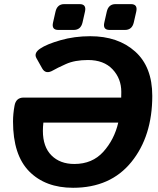

<svg xmlns="http://www.w3.org/2000/svg" viewBox="-20 -892 764 929"><path d="M262.2 -747.1Q228 -747.1 236.8 -783.7L248.5 -835.4Q256.8 -872.1 291 -872.1H365.2Q399.4 -872.1 391.1 -835.4L379.4 -783.7Q371.1 -747.1 336.4 -747.1ZM510.3 -747.1Q476.1 -747.1 484.9 -783.7L496.6 -835.4Q504.9 -872.1 539.1 -872.1H613.3Q647.5 -872.1 639.2 -835.4L627.4 -783.7Q619.1 -747.1 584.5 -747.1ZM43 -304.2Q43 -340.8 50.3 -380.4Q57.1 -419.9 94.7 -419.9H566.4Q566.9 -436.5 566.9 -447.3Q566.9 -511.7 524.7 -556.6Q482.4 -601.6 405.8 -601.6Q341.8 -601.6 298.6 -582Q255.4 -562.5 237.3 -551.8Q201.2 -530.3 184.1 -561L156.2 -610.8Q142.6 -635.3 174.3 -656.7Q205.6 -678.2 272.9 -697.5Q340.3 -716.8 416.5 -716.8Q551.3 -716.8 634 -642.6Q716.8 -568.4 716.8 -428.2Q716.8 -232.9 615.7 -108.2Q514.6 16.6 333.5 16.6Q199.7 16.6 121.3 -62.7Q43 -142.1 43 -304.2ZM187.5 -258.8Q187.5 -181.6 229 -140.1Q270.5 -98.6 339.8 -98.6Q426.8 -98.6 480 -157.7Q533.2 -216.8 552.2 -298.8H189.9Q187.5 -277.8 187.5 -258.8Z"/></svg>

Font: Istok
Style: Bold Italic
Weight: 700
Italic angle: -13°
Designer: Andrey V. Panov
Foundry: Andrey V. Panov
Version: Version 1.0.3